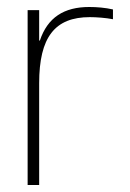

<svg xmlns="http://www.w3.org/2000/svg" viewBox="-20 -529 373 549"><path d="M235 -509C163 -509 116 -479 94 -413H92V-500H59V0H92V-291C92 -423 137 -480 237 -480C255 -480 283 -478 303 -474V-502C281 -507 257 -509 235 -509Z"/></svg>

Font: LT Wave Alt Thin
Style: Regular
Weight: 100
Designer: Daniel Lyons
Version: Version 2.5 (Glyphs App)